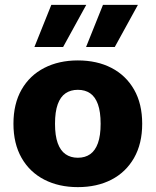

<svg xmlns="http://www.w3.org/2000/svg" viewBox="-20 -758 639 788"><path d="M299.4 -510Q378.2 -510 437.5 -479.3Q496.8 -448.6 530.2 -390.4Q563.6 -332.2 563.6 -250Q563.6 -168.4 530.2 -109.9Q496.8 -51.4 437.5 -20.7Q378.2 10 299.4 10Q221.6 10 161.8 -20.7Q102 -51.4 68.6 -109.9Q35.2 -168.4 35.2 -250Q35.2 -332.2 68.6 -390.4Q102 -448.6 161.8 -479.3Q221.6 -510 299.4 -510ZM299.4 -389.4Q270 -389.4 249 -375.1Q228 -360.8 216.9 -330Q205.8 -299.2 205.8 -250Q205.8 -201.2 216.9 -170.5Q228 -139.8 249 -125.2Q270 -110.6 299.4 -110.6Q329.4 -110.6 350.1 -125.2Q370.8 -139.8 381.9 -170.5Q393 -201.2 393 -250Q393 -299.2 381.9 -330Q370.8 -360.8 350.1 -375.1Q329.4 -389.4 299.4 -389.4ZM333.2 -565 402.6 -738H546L451 -565ZM121.2 -565 190.6 -738H334L239 -565Z"/></svg>

Font: Work Sans
Style: Regular
Weight: 400
Designer: Wei Huang
Foundry: Wei Huang
Version: Version 2.006; ttfautohint (v1.8.1.43-b0c9)